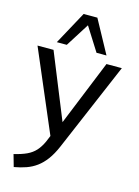

<svg xmlns="http://www.w3.org/2000/svg" viewBox="-142 -831 819 1135"><g transform="rotate(15 267.0 -263.5)"><path d="M59 227 38 153Q85 142 116 127.5Q147 113 168 90Q189 67 205 32L230 -28L228 10L9 -503H107L282 -72H256L431 -503H525L294 39Q273 88 248.5 121Q224 154 195.5 175Q167 196 133 208Q99 220 59 227ZM114 -552 224 -754H308L418 -552H357L266 -696L175 -552Z"/></g></svg>

Font: Mulish Medium
Style: Regular
Weight: 500
Designer: Vernon Adams
Foundry: Vernon Adams
Version: Version 3.603; ttfautohint (v1.8.3)